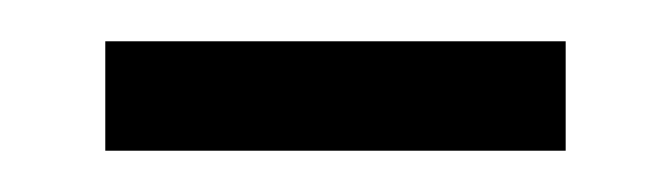

<svg xmlns="http://www.w3.org/2000/svg" viewBox="-20 -317 325 93"><path d="M31 -244V-297H254V-244Z"/></svg>

Font: Noto Sans Lao Condensed Light
Style: Regular
Weight: 300
Width: 3
Designer: Monotype Design Team
Foundry: Monotype Imaging Inc.
Version: Version 2.003; ttfautohint (v1.8.4.7-5d5b)